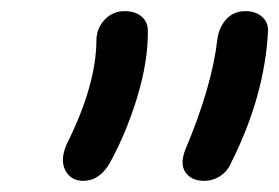

<svg xmlns="http://www.w3.org/2000/svg" viewBox="-20 -737 506 348"><path d="M350.1 -409.2Q327.1 -409.2 316.4 -424.3Q305.7 -439.5 315.9 -465.8Q364.3 -580.6 374 -666Q377 -688 390.4 -702.4Q403.8 -716.8 424.8 -716.8Q443.4 -716.8 454.8 -706.8Q466.3 -696.8 465.8 -681.2Q460 -563.5 398.9 -441.9Q392.6 -426.8 379.2 -418Q365.7 -409.2 350.1 -409.2ZM130.9 -409.2Q108.4 -409.2 98.4 -428.2Q88.4 -447.3 101.1 -476.1Q154.8 -583.5 154.8 -666Q155.8 -687 170.2 -701.9Q184.6 -716.8 206.1 -716.8Q225.1 -716.8 236.6 -707Q248 -697.3 248 -681.2Q248.5 -626.5 229 -561.8Q209.5 -497.1 179.2 -441.9Q160.6 -409.2 130.9 -409.2Z"/></svg>

Font: Shantell Sans Irregular
Style: Italic
Weight: 400
Italic angle: -11.31°
Designer: Stephen Nixon, Anya Danilova, Shantell Martin
Foundry: Arrow Type
Version: Version 1.006;[9816181b4]